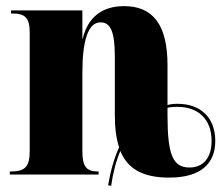

<svg xmlns="http://www.w3.org/2000/svg" viewBox="-20 -570 723 627"><path d="M333 35 343 37C349 -6 359 -44 373 -77C396 -20 445 10 532 10C634 10 683 -34 683 -110C683 -185 636 -231 560 -231C548 -231 537 -230 527 -227V-357C527 -490 479 -550 385 -550C312 -550 266 -512 250 -443H249V-536H16V-526H19C61 -526 77 -513 77 -464V-76C77 -24 60 -10 15 -10H12V0H302V-10H300C264 -10 249 -24 249 -75V-333C249 -435 267 -497 308 -497C339 -497 355 -471 355 -386V-196C355 -154 359 -119 369 -89C353 -54 341 -12 333 35ZM599 -23C545 -23 527 -63 527 -194V-217C527 -220 548 -221 560 -221C629 -221 671 -179 671 -110C671 -55 644 -23 599 -23Z"/></svg>

Font: Noto Serif Display Condensed Black
Style: Regular
Weight: 900
Width: 3
Designer: Monotype Design Team
Foundry: Monotype Imaging Inc.
Version: Version 2.009